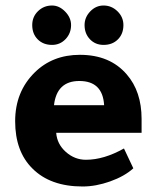

<svg xmlns="http://www.w3.org/2000/svg" viewBox="-20 -665 585 697"><path d="M494 -183H184Q187 -142 219 -113.5Q251 -85 292 -85Q357 -85 430 -126L464 -54Q432 -25 380 -6.5Q328 12 280 12Q163 12 98 -53Q35 -115 35 -225Q35 -332 106 -402Q171 -466 270 -466Q379 -466 440 -395Q494 -333 494 -233ZM176 -283H358Q353 -371 268 -371Q186 -371 176 -283ZM97 -574Q97 -604 118 -624.5Q139 -645 169 -645Q195 -645 216.5 -623Q238 -601 238 -574Q238 -544 218 -523Q198 -502 169 -502Q137 -502 117 -522Q97 -542 97 -574ZM287 -574Q287 -602 307.5 -623.5Q328 -645 356 -645Q385 -645 406.5 -624Q428 -603 428 -574Q428 -542 408 -522Q388 -502 356 -502Q326 -502 306.5 -522.5Q287 -543 287 -574Z"/></svg>

Font: Tajawal ExtraBold
Style: Regular
Weight: 800
Designer: Boutros Fonts
Foundry: Created by Boutros International 2017
Version: Version 1.700